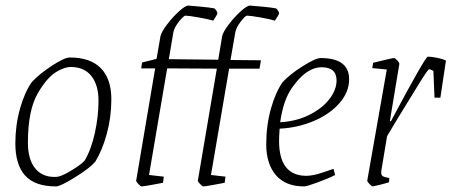

<svg xmlns="http://www.w3.org/2000/svg" viewBox="-20 -659 1618 688"><path d="M35 -145Q35 -210 51.5 -269Q68 -328 94 -365Q121 -394 166 -423.5Q211 -453 230 -453Q304 -453 341.5 -414.5Q379 -376 379 -303Q379 -239 362.5 -179Q346 -119 321 -79Q301 -56 248.5 -23.5Q196 9 181 9Q105 9 70 -30Q35 -69 35 -145ZM198 -29Q213 -34 242 -52Q271 -70 283 -83Q307 -123 320 -183Q333 -243 333 -298Q333 -354 307.5 -386.5Q282 -419 233 -419Q214 -419 188 -405Q150 -385 115 -324Q80 -263 80 -148Q80 -89 105 -57Q130 -25 175 -25Q189 -25 198 -29Z M823 -542 806 -444 915 -443 910 -413H801L736 -32L788 -26L785 -4Q764 0 742 4Q720 8 709 9Q705 9 696.5 0Q688 -9 689 -12L757 -413L579 -414L514 -32L567 -26L564 -4Q543 0 521 4Q499 8 488 9Q484 9 475.5 0Q467 -9 468 -12L536 -414H486L489 -435L541 -448L555 -529Q558 -544 578 -570.5Q598 -597 621 -618Q644 -639 655 -639Q670 -638 701 -635Q732 -632 748 -629Q752 -626 755.5 -620.5Q759 -615 759 -611Q759 -609 754 -600.5Q749 -592 744 -585Q729 -590 692 -596.5Q655 -603 644 -603Q641 -603 631 -593Q621 -583 612 -568.5Q603 -554 601 -542L585 -447L762 -445L776 -529Q779 -544 799 -570.5Q819 -597 842 -618Q865 -639 876 -639Q891 -638 922 -635Q953 -632 969 -629Q973 -626 976.5 -620.5Q980 -615 980 -611Q980 -609 975 -600.5Q970 -592 965 -585Q950 -590 913 -596.5Q876 -603 865 -603Q859 -603 842.5 -581.5Q826 -560 823 -542Z M982 -198Q980 -170 980 -154Q980 -29 1078 -29Q1101 -29 1135.5 -40.5Q1170 -52 1175 -54L1181 -32Q1158 -20 1118.5 -5.5Q1079 9 1070 9Q1003 9 968.5 -31.5Q934 -72 934 -142Q934 -209 950.5 -268.5Q967 -328 993 -365Q1019 -393 1065 -422Q1111 -451 1129 -451Q1231 -451 1231 -375Q1231 -329 1196.5 -289.5Q1162 -250 1104.5 -225.5Q1047 -201 982 -198ZM984 -221Q1041 -224 1087.5 -247Q1134 -270 1160 -303.5Q1186 -337 1186 -371Q1186 -418 1132 -418Q1109 -418 1087 -405Q1057 -388 1026 -344Q995 -300 984 -221Z M1578 -442 1558 -309H1537L1533 -405Q1521 -411 1518 -411Q1514 -411 1485.5 -365.5Q1457 -320 1433.5 -281Q1410 -242 1395 -218Q1371 -177 1367 -171L1347 -51Q1346 -47 1346 -41Q1346 -31 1352 -27.5Q1358 -24 1375 -21L1374 -6Q1362 -2 1344 2.5Q1326 7 1316 9Q1312 9 1304 0.5Q1296 -8 1296 -12L1366 -410L1314 -415L1317 -434Q1385 -451 1392 -451Q1396 -451 1404 -442Q1412 -433 1411 -430L1377 -225H1381Q1504 -456 1513 -456Q1525 -456 1545.5 -452Q1566 -448 1578 -442Z"/></svg>

Font: Grenze ExtraLight
Style: Italic
Weight: 275
Italic angle: -10°
Designer: Renata Polastri
Foundry: Omnibus-Type
Version: Version 1.002; ttfautohint (v1.8)